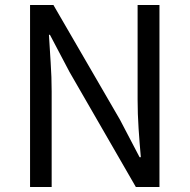

<svg xmlns="http://www.w3.org/2000/svg" viewBox="-20 -753 763 773"><path d="M101 0V-733H195L463 -271L542 -120H547Q542 -175 538 -235Q534 -295 534 -352V-733H622V0H527L260 -463L181 -613H177Q180 -558 184 -500.5Q188 -443 188 -385V0Z"/></svg>

Font: Noto Sans TC Thin
Style: Regular
Weight: 400
Version: Version 2.004-H2;hotconv 1.0.118;makeotfexe 2.5.65603